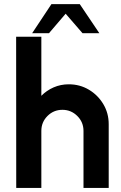

<svg xmlns="http://www.w3.org/2000/svg" viewBox="-20 -932 599 952"><path d="M519 -316.5V0H394V-283Q394 -326.5 363.2 -357Q332.5 -387.5 289.5 -387.5Q246 -387.5 215.5 -357Q185 -326.5 185 -283V0H60.5L60 -750H185V-457Q211 -483.5 246 -498.8Q281 -514 321 -514Q376 -514 420.8 -487.2Q465.5 -460.5 492.2 -415.8Q519 -371 519 -316.5ZM375.5 -911.5 472.5 -767.5H389L305.5 -864L223 -767.5H139.5L235 -911.5Z"/></svg>

Font: Urbanist
Style: Bold
Weight: 700
Designer: Corey Hu
Foundry: Corey Hu
Version: Version 1.330; ttfautohint (v1.8.4.7-5d5b)